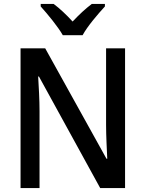

<svg xmlns="http://www.w3.org/2000/svg" viewBox="-20 -961 744 981"><path d="M301 -781H402C426 -826 481 -890 516 -928V-941H449C415 -915 386 -888 351 -851C319 -886 285 -918 254 -941H188V-928C224 -888 276 -825 301 -781ZM619 0V-714H522V-322C522 -269 526 -194 528 -150H524L211 -714H85V0H182V-393C182 -452 178 -518 175 -570H179L492 0Z"/></svg>

Font: Noto Sans Khmer UI SemiCondensed Medium
Style: Regular
Weight: 500
Width: 4
Designer: Danh Hong and the Monotype Design Team
Foundry: Monotype Imaging Inc.
Version: Version 2.002